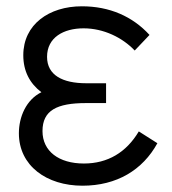

<svg xmlns="http://www.w3.org/2000/svg" viewBox="-20 -575 546 610"><path d="M242 15C351 15 433.5 -35 480 -120L421 -157.5C381.5 -91 322.5 -55.5 246.5 -55.5C167 -55.5 115 -94.5 115 -158.5C115 -224.5 161 -247.5 253 -247.5H317V-310.5H254C179 -310.5 129.5 -336 129.5 -394.5C129.5 -456 182 -485 245.5 -485C309.5 -485 369 -455.5 408 -414.5L455 -464C401 -523 328 -555 240 -555C136 -555 54 -497.5 54 -399.5C54 -349 74.5 -310 111.5 -282C63 -258 40 -203.5 40 -151.5C40 -48.5 128 15 242 15Z"/></svg>

Font: Eudonet
Style: Regular
Weight: 400
Designer: Mikhail Sharanda
Foundry: Mikhail Sharanda
Version: Version 4.503;Glyphs 3.1.2 (3151)